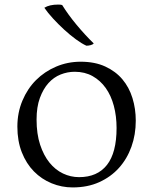

<svg xmlns="http://www.w3.org/2000/svg" viewBox="-20 -802 668 840"><path d="M140 -279Q140 -216 155.5 -169Q171 -122 196.5 -90.5Q222 -59 255.5 -43Q289 -27 326 -27Q406 -27 448 -80.5Q490 -134 490 -242Q490 -294 478 -339Q466 -384 442.5 -417Q419 -450 385 -469Q351 -488 307 -488Q275 -488 245 -476Q215 -464 192 -438.5Q169 -413 154.5 -373.5Q140 -334 140 -279ZM56 -248Q56 -309 78 -361.5Q100 -414 137.5 -451.5Q175 -489 225.5 -510.5Q276 -532 333 -532Q395 -532 440.5 -511Q486 -490 515.5 -455Q545 -420 559.5 -373Q574 -326 574 -274Q574 -213 555 -160Q536 -107 500.5 -67.5Q465 -28 414 -5Q363 18 298 18Q250 18 206 0Q162 -18 128.5 -52Q95 -86 75.5 -135.5Q56 -185 56 -248ZM358 -602Q338 -611 312 -630Q286 -649 260.5 -672.5Q235 -696 212 -721Q189 -746 174 -768Q196 -782 235 -782Q246 -782 252 -780Q278 -738 315 -693.5Q352 -649 390 -612Q386 -607 376.5 -604.5Q367 -602 358 -602Z"/></svg>

Font: Gotu
Style: Regular
Weight: 400
Designer: Sarang Kulkarni & Kailash Malviya
Foundry: Ek Type
Version: Version 2.320;hotconv 1.0.109;makeotfexe 2.5.65596; ttfautoh